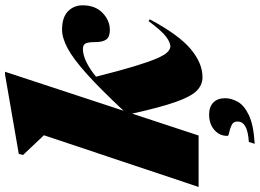

<svg xmlns="http://www.w3.org/2000/svg" viewBox="-174 -636 1004 741"><g transform="rotate(-90 327.5 -265.0)"><path d="M421.5 -747 271 -289.5Q356.5 -381 414.5 -432.8Q472.5 -484.5 512.5 -505.8Q552.5 -527 584 -527Q631.5 -527 654.8 -504.2Q678 -481.5 678 -447.5Q678 -399 648.8 -370.8Q619.5 -342.5 582.5 -342.5Q556.5 -342.5 546.2 -356.2Q536 -370 536 -399Q536 -428.5 530 -437.5Q524 -446.5 509.5 -446.5Q465 -446.5 402.5 -396Q425.5 -304.5 442.8 -247.8Q460 -191 473.2 -160.8Q486.5 -130.5 497.8 -119.8Q509 -109 519.5 -109Q534.5 -109 556.8 -125.5Q579 -142 617 -193L624 -188.5Q564 -76.5 509.5 -30.8Q455 15 400.5 15Q370.5 15 348 -7.5Q325.5 -30 304.8 -89Q284 -148 260 -256.5L175.5 0H-23L176.5 -597L100.5 -677.5L104.5 -694L410.5 -747ZM174 111.5Q174 80.5 197.2 60.5Q220.5 40.5 257 40.5Q285.5 40.5 302.5 56.5Q319.5 72.5 319.5 103Q319.5 125.5 306.2 150.2Q293 175 255.2 193.5Q217.5 212 143.5 216.5L150.5 194Q192.5 191 211 180.2Q229.5 169.5 229.5 150Q229.5 134 215.8 127.5Q202 121 188 118.2Q174 115.5 174 111.5Z"/></g></svg>

Font: Newsreader 72pt ExtraBold
Style: Italic
Weight: 800
Italic angle: -17°
Designer: Hugues Gentile
Foundry: Production Type
Version: Version 1.003; ttfautohint (v1.8.3)